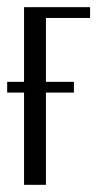

<svg xmlns="http://www.w3.org/2000/svg" viewBox="-23 -515 286 535"><path d="M44 -495H228V-465H105V0H44ZM-3 -287H183V-257H-3Z"/></svg>

Font: Moniqa Paragraph
Style: Regular
Weight: 400
Designer: Rajesh Rajput
Foundry: Rajesh Rajput
Version: Version 1.000